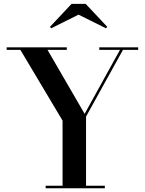

<svg xmlns="http://www.w3.org/2000/svg" viewBox="-20 -1002 774 1022"><path d="M398 -924 252.5 -851.5 246 -859 361 -981.5H436L551 -859L544 -851.5ZM223 -13.5H313V-360L88.5 -736.5H15.5V-750H335.5V-736.5H233L430.5 -396L618.5 -736.5H508.5V-750H715.5V-736.5H634.5L438 -381.5V-13.5H538V0H223Z"/></svg>

Font: Bodoni* 16pt Medium
Style: Regular
Weight: 500
Version: Version 2.3